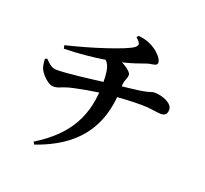

<svg xmlns="http://www.w3.org/2000/svg" viewBox="-144 -973 1288 1209"><g transform="rotate(20 500.0 -369.0)"><path d="M191.9 49.4Q269.6 1.7 323.9 -51.2Q378.1 -104.1 412.4 -164.9Q446.7 -225.7 462.2 -296.4Q477.7 -367.1 477.2 -450.3Q477.2 -488.6 473.3 -517.5Q469.5 -546.4 459 -567.5Q448.5 -588.6 426.7 -601.3L505.9 -624Q536.3 -615.8 560.5 -601.6Q584.7 -587.5 598.5 -573.4Q612.3 -559.3 612.3 -550.3Q612.3 -537.2 607.8 -527.5Q603.4 -517.8 599 -503Q594.7 -488.3 594 -458.9Q593.1 -329.3 551.1 -227.9Q509.1 -126.6 422.6 -53.7Q336.1 19.2 202.3 65.7ZM188.6 -319.3Q172 -319.3 152.1 -332.6Q132.1 -345.9 115.7 -365.1Q99.3 -384.2 92.1 -399.9Q82.2 -424.4 80.5 -465.3L94.6 -470.6Q118.1 -445.7 135.2 -435.2Q152.4 -424.7 173.3 -424.7Q198.4 -424.7 236.1 -427.6Q273.8 -430.5 316.1 -435.1Q358.5 -439.7 399 -444.8Q439.6 -449.8 471.5 -453.7Q503.5 -457.6 520.3 -459.6Q562.3 -464.3 596.7 -467.9Q631.2 -471.6 659.1 -475Q687.1 -478.4 707.6 -481.1Q739.6 -486.1 757.3 -490.4Q775.1 -494.8 784.6 -498.1Q794.1 -501.4 799.9 -501.4Q830.5 -501.4 859.4 -492.4Q888.2 -483.4 907.1 -467.3Q926 -451.2 926 -431.2Q926 -407.4 914.7 -398Q903.4 -388.6 884.8 -388.6Q867.5 -388.6 830.6 -394.5Q793.7 -400.4 751.4 -400.4Q725.2 -400.4 698 -399.7Q670.9 -398.9 642.8 -397.3Q614.8 -395.6 587.3 -393.9Q559.8 -392.1 533 -389.4Q504.4 -386.6 466 -381Q427.6 -375.4 388.2 -368.5Q348.9 -361.5 316.7 -354.3Q284.4 -347.1 268.2 -341.7Q246.9 -334.8 228.8 -327Q210.7 -319.3 188.6 -319.3ZM166.1 -587.5Q227.7 -602.2 294.5 -621.1Q361.2 -640 422.8 -660.6Q484.4 -681.1 529.7 -699.4Q574.9 -717.8 591.4 -731.2Q606.1 -742.9 604.3 -755Q602.5 -767.1 575.8 -790.6L586.2 -802.7Q630.2 -797.6 655.7 -787Q681.2 -776.3 702.6 -761.8Q722.6 -747.9 741.5 -725.9Q760.4 -703.9 760.4 -685.6Q760.4 -673.5 748.7 -669Q737.1 -664.5 721.1 -662.5Q705 -660.5 691.6 -655.5Q655.1 -642.4 624.3 -632.4Q593.4 -622.5 564 -615.1Q534.6 -607.6 500.4 -600.4Q476.3 -595.6 428.4 -587.9Q380.6 -580.3 315.3 -573.9Q250 -567.4 171.1 -565.6Z"/></g></svg>

Font: Noto Serif KR ExtraLight
Style: Regular
Weight: 200
Designer: Ryoko NISHIZUKA 西塚涼子 (kana & ideographs); Frank Grießhammer (Latin, Greek & Cyrillic); Wenlong ZHANG 张文龙 (bopomofo); San
Foundry: Adobe
Version: Version 2.002-H1;hotconv 1.1.0;makeotfexe 2.6.0